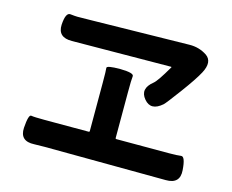

<svg xmlns="http://www.w3.org/2000/svg" viewBox="-99 -860 1197 989"><g transform="rotate(15 500.0 -365.5)"><path d="M156 -16Q79 -12 83 -84Q88 -157 103.5 -154Q119 -151 176 -151H410Q415 -151 415 -156V-412Q415 -479 413 -492Q411 -505 485 -505Q558 -504 555.5 -485.5Q553 -467 553 -399V-156Q553 -151 558 -151H839Q881 -151 902.5 -154Q924 -157 929 -85Q935 -12 858 -13L212 -17Q176 -17 156 -16ZM747 -388Q690 -338 650 -386Q609 -435 668 -482Q687 -497 735 -580Q738 -584 733 -584L206 -580Q130 -579 133 -647Q137 -714 163 -711Q189 -708 201 -708Q238 -708 275 -709L796 -718Q848 -719 890 -691Q931 -662 897 -598Q876 -558 817 -478Q758 -398 747 -388Z"/></g></svg>

Font: Resource Han Rounded JP
Style: Bold
Weight: 700
Designer: Cyano Hao (round all glyphs); Ryoko NISHIZUKA 西塚涼子 (kana, bopomofo & ideographs); Paul D. Hunt (Latin, Greek & Cyrillic)
Foundry: Cyano Hao
Version: 0.990